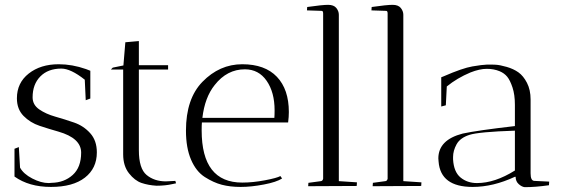

<svg xmlns="http://www.w3.org/2000/svg" viewBox="-20 -770 2334 795"><path d="M182 -12Q188 -12 194 -13Q246 -14 281 -45.5Q316 -77 316 -138Q316 -198 222 -225Q183 -236 144 -249Q105 -262 77.5 -290Q50 -318 50 -363Q50 -427 99 -465.5Q148 -504 223 -504Q279 -504 336 -484L354 -477V-362L335 -355L331 -440Q273 -486 234 -486Q179 -486 147 -453.5Q115 -421 115 -367Q115 -336 142.5 -317Q170 -298 209 -287Q248 -276 287 -262.5Q326 -249 353.5 -218.5Q381 -188 381 -139Q381 -73 331.5 -34.5Q282 4 191 4Q100 4 40 -39V-154L58 -161L63 -76Q77 -50 113.5 -31Q150 -12 182 -12Z M667 -19 706 -21 709 -11Q708 -11 695 -8Q665 -1 628 -1Q594 -3 566 -12.5Q538 -22 514 -52.5Q490 -83 490 -131V-482H439L447 -490L491 -499L499 -595L555 -600V-500H676V-482H555V-148Q555 -72 587 -45.5Q619 -19 667 -19Z M815 -230Q815 -14 983 -14Q1027 -14 1077 -23.5Q1127 -33 1141 -41L1148 -31Q1125 -16 1072.5 -6Q1020 4 976.5 4Q933 4 898.5 -5Q864 -14 828 -37Q792 -60 771 -109Q750 -158 750 -229Q750 -361 818 -431Q889 -504 983 -504Q1077 -504 1126.5 -452Q1176 -400 1176 -306Q1176 -286 1173 -263H816Q815 -252 815 -230ZM1117 -313Q1117 -388 1084 -435.5Q1051 -483 994 -483Q920 -483 869 -418Q828 -367 818 -282H1116Q1117 -293 1117 -313Z M1256 1 1257 -13 1309 -20Q1316 -21 1318 -30V-714Q1318 -725 1312 -725L1251 -727L1252 -741Q1315 -750 1338.5 -750Q1362 -750 1372.5 -737Q1383 -724 1383 -709V-20L1458 -15Q1458 -14 1457 0Z M1523 1 1524 -13 1576 -20Q1583 -21 1585 -30V-714Q1585 -725 1579 -725L1518 -727L1519 -741Q1582 -750 1605.5 -750Q1629 -750 1639.5 -737Q1650 -724 1650 -709V-20L1725 -15Q1725 -14 1724 0Z M2115 -38H2112Q2022 4 1937 4Q1804 4 1796 -101Q1795 -108 1795 -114Q1795 -191 1896 -217Q1956 -230 2112 -248V-336Q2112 -378 2102 -408Q2092 -438 2080 -452.5Q2068 -467 2049 -475Q2025 -485 1995.5 -485Q1966 -485 1928 -470Q1873 -447 1830 -412L1826 -334L1807 -329V-450L1817 -454Q1895 -488 1936 -495Q1977 -502 1996 -502.5Q2015 -503 2032.5 -502Q2050 -501 2078 -493Q2106 -485 2126.5 -470.5Q2147 -456 2162 -427Q2177 -398 2177 -358V-52Q2177 -21 2193 -21L2254 -18L2253 -3Q2197 5 2153 5Q2141 4 2128 -7.5Q2115 -19 2115 -38ZM1955 -12Q2029 -12 2112 -64V-229Q1962 -224 1923.5 -211.5Q1885 -199 1870.5 -172.5Q1856 -146 1856 -120Q1856 -115 1856 -110Q1859 -58 1887 -35Q1915 -12 1955 -12Z"/></svg>

Font: Antic Didone
Style: Regular
Weight: 400
Designer: Santiago Orozco
Foundry: Santiago Orozco
Version: Version 2.000